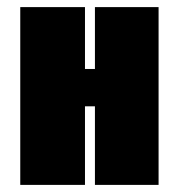

<svg xmlns="http://www.w3.org/2000/svg" viewBox="-20 -520 505 540"><path d="M247 -326H219V-500H37V0H219V-221H247V0H426V-500H247Z"/></svg>

Font: Advent Pro Black
Style: Regular
Weight: 900
Version: Version 3.000